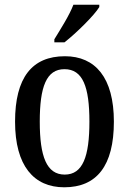

<svg xmlns="http://www.w3.org/2000/svg" viewBox="-20 -786 549 816"><path d="M211 -619V-606H254C305 -646 381 -721 402 -756V-766H292C275 -721 239 -665 211 -619ZM253 10C391 10 464 -81 464 -269C464 -456 385 -547 256 -547C116 -547 44 -456 44 -269C44 -81 124 10 253 10ZM255 -44C178 -44 149 -121 149 -269C149 -417 177 -492 254 -492C332 -492 360 -417 360 -269C360 -121 332 -44 255 -44Z"/></svg>

Font: Noto Serif Hebrew Condensed Medium
Style: Regular
Weight: 500
Width: 3
Designer: Monotype Design Team
Foundry: Monotype Imaging Inc.
Version: Version 2.004